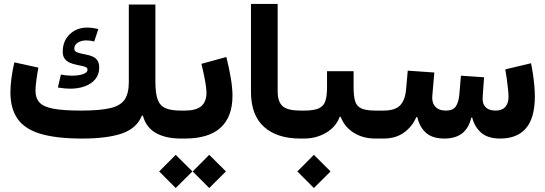

<svg xmlns="http://www.w3.org/2000/svg" viewBox="-20 -705 2774 977"><path d="M335.9 -253.7Q379.6 -253.7 413.1 -266.4Q446.7 -279.1 465.8 -303.1Q484.9 -327.1 484.9 -361.1Q484.9 -382.7 476.7 -395.9Q468.5 -409.1 453.2 -416.4Q437.8 -423.7 416.6 -427.5Q384.7 -433.5 371.4 -439Q358.1 -444.5 358.1 -457.5Q358.1 -477 376.1 -488.2Q394.1 -499.4 419.2 -499.4Q438.6 -499.4 459.4 -493.9L480.3 -556.8Q450.9 -564.7 423.6 -564.7Q370.2 -564.7 334.7 -530.6Q299.2 -496.5 299.2 -441.6Q299.2 -420.7 308.3 -407.4Q317.5 -394.1 334.6 -386.2Q351.7 -378.4 375.8 -373.8Q401.6 -369.3 413.4 -364.9Q425.2 -360.5 425.2 -350.6Q425.2 -340 414.2 -333.2Q403.1 -326.5 385.1 -323.2Q367.1 -319.9 345.9 -319.9Q332.7 -319.9 318.1 -321.4Q303.5 -322.9 289.8 -325.5L274.6 -259.7Q310.5 -253.7 335.9 -253.7ZM770.7 -288.2V-682H635.5V-287.1Q635.5 -230.1 614.6 -198.7Q593.8 -167.3 541.2 -154.8Q488.7 -142.3 393.5 -142.3Q304.8 -142.3 253.9 -151.4Q202.9 -160.5 181.8 -182.7Q160.6 -204.9 160.6 -244.2Q160.6 -261.9 164.8 -294.9Q168.9 -328 175.4 -360.9L53 -387.7Q43.5 -347.2 38.2 -307.1Q33 -266.9 33 -236.5Q33 -151.9 69.9 -99.7Q106.8 -47.5 187.3 -23.8Q267.7 0 397.4 0Q526.8 0 601.5 -26.2Q676.2 -52.4 702.1 -116.8H707Q723 -56.8 773.1 -28.4Q823.2 0 900.5 0H901V-142.3H900.5Q850.3 -142.3 821.9 -154.7Q793.6 -167.2 782.1 -199Q770.7 -230.9 770.7 -288.2Z M1131.8 -415 1004.9 -380.1Q1016.7 -332.2 1023.6 -294.3Q1030.6 -256.5 1030.6 -233.9Q1030.6 -187 1004.2 -164.7Q977.7 -142.3 919.9 -142.3H900.9Q880.7 -142.3 880.7 -71.5Q880.7 0 900.9 0H919.9Q1041.9 0 1102.4 -55.2Q1163 -110.5 1163 -217.9Q1163 -256.1 1154.7 -306.4Q1146.4 -356.6 1131.8 -415ZM790 167.3 874.1 251.8 959 167.3 874.1 82.8ZM960.5 167.3 1044.7 251.8 1129.6 167.3 1044.7 82.8Z M1257.1 -684.9V-237.3Q1257.1 -119.2 1323.3 -59.6Q1389.5 0 1508.5 0H1509V-142.3H1508.5Q1444.6 -142.3 1418.7 -164.3Q1392.9 -186.4 1392.9 -240.3V-684.9Z M1779.3 -261.1V-342.8H1644.1V-261.1Q1644.1 -217 1635.6 -190.9Q1627.1 -164.8 1602.2 -153.6Q1577.2 -142.3 1527.7 -142.3H1508.8Q1497.7 -142.3 1493.2 -125.5Q1488.6 -108.8 1488.6 -71.5Q1488.6 -33.9 1493.2 -16.9Q1497.7 0 1508.8 0H1527.7Q1589.1 0 1639.4 -29.6Q1689.8 -59.2 1708.6 -110.7H1713.5Q1732.8 -59 1780.1 -29.5Q1827.4 0 1889.4 0H1912.7V-142.3H1890.7Q1842.7 -142.3 1818.8 -153.3Q1794.9 -164.3 1787.1 -190.2Q1779.3 -216.1 1779.3 -261.1ZM1493.1 167.3 1577.2 251.8 1662.1 167.3 1577.2 82.8Z M2249.2 -142.3Q2212.4 -142.3 2194.4 -163.3Q2176.3 -184.2 2179.9 -218.6L2190.1 -336L2054.9 -345.5L2046 -247Q2040.5 -192.6 2014.6 -167.4Q1988.7 -142.3 1931.6 -142.3H1912.6Q1902 -142.3 1897.2 -126.2Q1892.4 -110 1892.4 -72.5Q1892.4 -34.4 1897.4 -17.2Q1902.3 0 1912.6 0H1931.6Q1993 0 2035.1 -30Q2077.2 -60.1 2098.5 -109.1H2103.4Q2115.6 -57 2148.5 -28.5Q2181.4 0 2241.5 0Q2354.1 0 2378 -106.7H2382.9Q2394.5 -59.5 2428.5 -29.8Q2462.5 0 2526 0Q2611 0 2656.3 -52.2Q2701.6 -104.5 2701.6 -214.7Q2701.6 -240.3 2699 -269.2Q2696.3 -298.2 2692 -327.5Q2687.6 -356.9 2682.2 -383.2L2551.2 -352Q2555.6 -328.5 2559.2 -300.9Q2562.8 -273.2 2565.3 -249.3Q2567.7 -225.4 2567.7 -212.9Q2567.7 -179.7 2551.3 -161Q2534.8 -142.3 2501.6 -142.3Q2467.3 -142.3 2450.2 -160.7Q2433 -179.2 2436.2 -213.1L2443.2 -311.8L2325.5 -319.8L2317 -221.1Q2313 -182 2298.4 -162.1Q2283.8 -142.3 2249.2 -142.3Z"/></svg>

Font: Estedad-FD VF
Style: Regular
Weight: 100
Designer: Amin Abedi
Version: Version 7.3